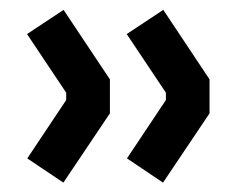

<svg xmlns="http://www.w3.org/2000/svg" viewBox="-20 -427 490 395"><path d="M116.2 -221.2V-236.3L35.6 -356.9L110.8 -406.7L206.1 -263.7V-193.8L110.4 -51.3L36.1 -101.1ZM321.3 -221.2V-236.3L240.7 -356.9L315.9 -406.7L411.1 -263.7V-193.8L315.4 -51.3L241.2 -101.1Z"/></svg>

Font: Anka/Coder Narrow
Style: Bold
Weight: 700
Width: 3
Monospace: yes
Version: Version 001.100